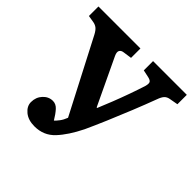

<svg xmlns="http://www.w3.org/2000/svg" viewBox="-179 -870 1054 1054"><g transform="rotate(45 348.0 -343.0)"><path d="M227 14Q178 14 148.5 -10.5Q119 -35 119 -67Q119 -105 143 -131Q167 -157 200 -157Q224 -157 242.5 -136.5Q261 -116 280 -84Q290 -93 302.5 -109.5Q315 -126 324 -150L104 -574Q92 -597 79.5 -607Q67 -617 47 -620L10 -626V-700H336V-627L287 -620Q269 -618 262.5 -606.5Q256 -595 266 -573L395 -301H399Q415 -339 433.5 -386Q452 -433 469.5 -482Q487 -531 501 -575Q507 -598 501 -606.5Q495 -615 476 -619L434 -628V-700H696V-627L646 -618Q628 -615 617 -603.5Q606 -592 597 -566Q573 -502 544 -430Q515 -358 486 -290Q457 -222 433 -170Q391 -85 344.5 -35.5Q298 14 227 14Z"/></g></svg>

Font: Literata 12pt
Style: Bold
Weight: 700
Designer: Latin by Veronika Burian and Jose Scaglione. Greek by Irene Vlachou. Cyrillic by Vera Evstafieva.
Foundry: TypeTogether
Version: Version 3.002